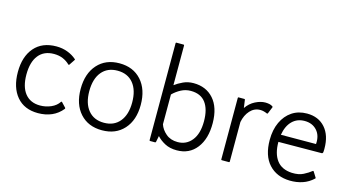

<svg xmlns="http://www.w3.org/2000/svg" viewBox="-80 -1112 2475 1358"><g transform="rotate(15 1157.5 -432.5)"><path d="M429 -151Q431 -148 429 -144Q397 -104 352 -84.5Q307 -65 252 -65Q151 -65 95.5 -131Q40 -197 40 -310Q40 -423 97 -489Q154 -555 258 -555Q302 -555 340 -540.5Q378 -526 405 -502Q410 -499 406 -495L378 -453Q375 -450 371 -453Q350 -474 321 -486.5Q292 -499 255 -499Q182 -499 142.5 -449.5Q103 -400 103 -308Q103 -218 142 -169.5Q181 -121 252 -121Q294 -121 332 -137.5Q370 -154 390 -185Q393 -189 397 -185Z M720 -65Q619 -65 559.5 -131Q500 -197 500 -309Q500 -422 559.5 -488.5Q619 -555 720 -555Q821 -555 880.5 -488.5Q940 -422 940 -309Q940 -197 880.5 -131Q821 -65 720 -65ZM720 -120Q794 -120 835.5 -170.5Q877 -221 877 -310Q877 -400 835.5 -450.5Q794 -501 720 -501Q646 -501 604.5 -450.5Q563 -400 563 -310Q563 -221 604.5 -170.5Q646 -120 720 -120Z M1112 -85Q1110 -80 1107 -80H1070Q1065 -80 1065 -85V-795Q1065 -800 1070 -800H1122Q1127 -800 1127 -795V-504Q1152 -523 1186.5 -539Q1221 -555 1262 -555Q1354 -555 1409 -493Q1464 -431 1465 -317Q1466 -202 1413 -133.5Q1360 -65 1268 -65Q1217 -65 1180.5 -84.5Q1144 -104 1121 -130ZM1127 -436V-218Q1139 -181 1173 -152Q1207 -123 1259 -123Q1323 -123 1362.5 -172.5Q1402 -222 1402 -313Q1402 -401 1366 -449Q1330 -497 1257 -497Q1219 -497 1186 -479.5Q1153 -462 1127 -436Z M1652 -85Q1652 -80 1647 -80H1595Q1590 -80 1590 -85V-535Q1590 -540 1595 -540H1637Q1642 -540 1642 -535L1650 -477Q1676 -515 1714.5 -534.5Q1753 -554 1788 -554Q1802 -554 1817 -551Q1832 -548 1842 -540Q1846 -538 1844 -534L1824 -485Q1822 -480 1817 -482Q1790 -494 1767 -494Q1723 -494 1692.5 -460.5Q1662 -427 1652 -375Z M1948 -308Q1948 -223 1984.5 -174.5Q2021 -126 2096 -122Q2146 -120 2180 -137.5Q2214 -155 2236 -173Q2240 -176 2243 -172L2268 -132Q2270 -129 2267 -126Q2232 -93 2188.5 -78.5Q2145 -64 2096 -65Q1999 -67 1942 -129.5Q1885 -192 1885 -307Q1885 -381 1911 -437Q1937 -493 1983.5 -524Q2030 -555 2093 -555Q2177 -555 2226 -499.5Q2275 -444 2275 -348Q2275 -343 2275 -337.5Q2275 -332 2274 -321Q2272 -311 2264 -311L1948 -309Q1948 -309 1948 -308ZM1952 -362 2209 -363Q2214 -425 2180.5 -462.5Q2147 -500 2090 -500Q2035 -500 1999 -464Q1963 -428 1952 -362Z"/></g></svg>

Font: Gowun Dodum
Style: Regular
Weight: 400
Designer: Yanghee Ryu
Foundry: Yanghee Ryu
Version: Version 2.000